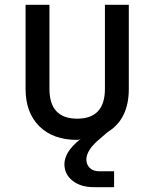

<svg xmlns="http://www.w3.org/2000/svg" viewBox="-20 -570 640 796"><path d="M370 206Q314 206 280.5 179Q247 152 247 111Q247 87 262 61.5Q277 36 315 5Q308 10 300 10Q200 10 143 -46.5Q86 -103 86 -202V-550H185V-202Q185 -78 300 -78Q415 -78 415 -202V-550H514V-202Q514 -76 427 -23L398 2Q366 28 352 50Q338 72 338 91Q338 112 352 126Q366 140 391 140H453V206Z"/></svg>

Font: JetBrainsMono NFM Medium
Style: Regular
Weight: 500
Monospace: yes
Designer: Philipp Nurullin, Konstantin Bulenkov
Foundry: JetBrains
Version: Version 2.304; ttfautohint (v1.8.4.7-5d5b);Nerd Fonts 3.3.0